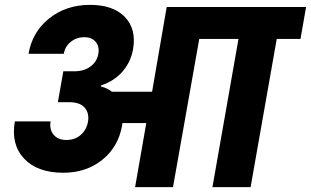

<svg xmlns="http://www.w3.org/2000/svg" viewBox="-20 -769 1278 789"><path d="M286.1 -476.1Q325.2 -476.1 351.6 -495.6Q377.9 -515.1 383.8 -545.9Q389.6 -577.6 373.3 -596.9Q356.9 -616.2 326.2 -616.2Q294.9 -616.2 271 -597.2Q247.1 -578.1 242.2 -547.9H97.2Q112.8 -638.2 182.4 -693.6Q252 -749 350.1 -749Q445.3 -749 493.2 -699.2Q541 -649.4 526.9 -566.9Q517.1 -513.2 482.7 -474.1Q448.2 -435.1 395 -418L394 -414.1Q421.9 -406.7 439.9 -392.1H605L665 -740.2H1237.8L1214.8 -608.9H1117.2L1009.8 0H853L960 -608.9H798.8L690.9 0H535.2L581.1 -263.2H482.9Q482.9 -261.7 482.4 -258.5Q481.9 -255.4 481.9 -253.9Q466.3 -165 400.1 -112.1Q334 -59.1 240.2 -59.1Q133.8 -59.1 79.1 -117.2Q24.4 -175.3 41 -270H188Q182.1 -237.8 200 -215.8Q217.8 -193.8 252.9 -193.8Q288.1 -193.8 312 -214.8Q335.9 -235.8 341.8 -270Q347.2 -303.7 328.1 -326.4Q309.1 -349.1 263.2 -349.1H217.8L240.2 -476.1Z"/></svg>

Font: SVN-Poppins
Style: Bold Italic
Weight: 700
Italic angle: -10°
Designer: Ninad Kale (Devanagari), Jonny Pinhorn (Latin)
Foundry: Indian Type Foundry
Version: Version 3.002 2017